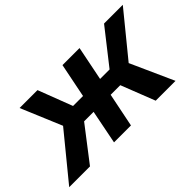

<svg xmlns="http://www.w3.org/2000/svg" viewBox="-121 -833 1130 1130"><g transform="rotate(-45 444.0 -268.0)"><path d="M-47 0 183 -281 76 -536H225L307 -322H390L433 -536H575L532 -322H611L779 -536H935L717 -269L838 0H673L590 -212H510L467 0H326L368 -212H289L126 0Z"/></g></svg>

Font: Argentum Sans Medium
Style: Italic
Weight: 500
Italic angle: -11°
Designer: Julieta Ulanovsky (font), Cristiano Sobral (main changes and remaster)
Foundry: Julieta Ulanovsky (font), Cristiano Sobral (main changes and remaster)
Version: Version 2.007;June 15, 2022;FontCreator 14.0.0.2814 64-bit; 